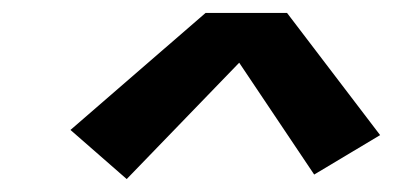

<svg xmlns="http://www.w3.org/2000/svg" viewBox="-20 -730 640 297"><path d="M176 -453 89 -529 298 -710H424L568 -521L466 -460L350 -633Z"/></svg>

Font: Iosevka Slab Extended
Style: Bold Italic
Weight: 700
Width: 7
Italic angle: -9°
Monospace: yes
Designer: Belleve Invis
Foundry: Belleve Invis
Version: Version 11.1.0; ttfautohint (v1.8.3)